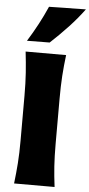

<svg xmlns="http://www.w3.org/2000/svg" viewBox="-69 -1136 547 1174"><g transform="rotate(5 204.5 -549.5)"><path d="M64.5 0Q72.3 -64.9 76.7 -125.7Q81.1 -186.5 81.1 -263.2V-538.6Q81.1 -617.7 76.7 -680.4Q72.3 -743.2 64.5 -809.6H313Q304.7 -743.2 300.5 -680.4Q296.4 -617.7 296.4 -538.6V-263.2Q296.4 -186.5 300.5 -125.7Q304.7 -64.9 313 0ZM66.9 -876Q134.8 -984.4 183.1 -1094.7L409.2 -1098.6Q367.2 -1041.5 315.2 -985.8Q263.2 -930.2 206.1 -877.4Z"/></g></svg>

Font: Pinar ExtraBold
Style: Regular
Weight: 800
Designer: Amin Abedi
Version: Version 3.000